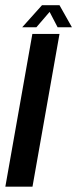

<svg xmlns="http://www.w3.org/2000/svg" viewBox="-45 -698 289 718"><path d="M-25 0 76 -571H177.5L76.5 0ZM38 -596 112 -678.5H177.5L224 -596H170.5L140.5 -653.5L91 -596Z"/></svg>

Font: Anybody Condensed Medium
Style: Italic
Weight: 500
Width: 3
Italic angle: -10°
Designer: Tyler Finck
Foundry: Etcetera Type Company
Version: Version 1.010; ttfautohint (v1.8.3) -l 8 -r 50 -G 200 -x 14 